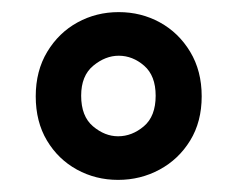

<svg xmlns="http://www.w3.org/2000/svg" viewBox="-20 -732 391 317"><path d="M175 -435Q138 -435 107 -452Q76 -469 57.5 -500Q39 -531 39 -573Q39 -615 58 -646.5Q77 -678 108 -695Q139 -712 176 -712Q213 -712 244 -695Q275 -678 294 -646.5Q313 -615 313 -573Q313 -531 294 -500Q275 -469 243.5 -452Q212 -435 175 -435ZM175 -507Q198 -507 217.5 -523.5Q237 -540 237 -574Q237 -607 218 -623.5Q199 -640 176 -640Q154 -640 134 -623.5Q114 -607 114 -574Q114 -540 133.5 -523.5Q153 -507 175 -507Z"/></svg>

Font: Ultramarine Medium
Style: Regular
Weight: 500
Designer: Colophon Foundry, Jonny Pinhorn
Foundry: Colophon Foundry
Version: Version 1.200; ttfautohint (v1.8.3)